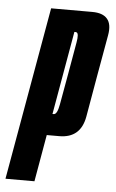

<svg xmlns="http://www.w3.org/2000/svg" viewBox="-91 -711 452 746"><g transform="rotate(5 134.5 -337.5)"><path d="M-41 0 78 -675H238.5Q279.5 -675 297 -654.5Q315.5 -633.5 307.5 -589.5Q292.5 -504.5 279 -429Q266 -353 251 -268Q236 -183 152.5 -183H104L72 0ZM119 -266.5H124Q137.5 -266.5 144.5 -305.8Q151.5 -345 166.5 -429Q181 -512.5 188 -552Q194 -586 185 -590.5Q183.5 -591.5 181.5 -591.5H176Z"/></g></svg>

Font: Anybody UltraCondensed SemiBold
Style: Italic
Weight: 600
Width: 1
Italic angle: -10°
Designer: Tyler Finck
Foundry: Etcetera Type Company
Version: Version 1.010; ttfautohint (v1.8.3) -l 8 -r 50 -G 200 -x 14 